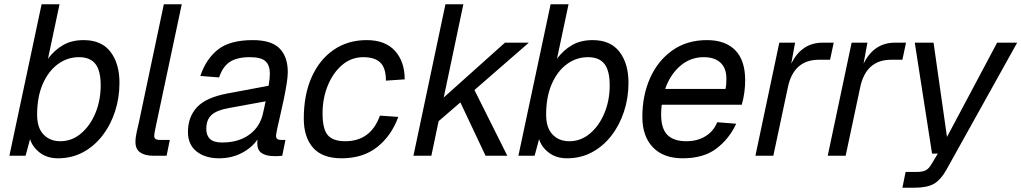

<svg xmlns="http://www.w3.org/2000/svg" viewBox="-20 -730 4788 900"><path d="M252 12Q201 12 166.5 -14.5Q132 -41 121 -78L100 0H24L175 -710H259L205 -455Q235 -495 275.5 -518.5Q316 -542 372 -542Q456 -542 498 -487Q540 -432 540 -342Q540 -271 519 -207Q498 -143 459.5 -93.5Q421 -44 368.5 -16Q316 12 252 12ZM263 -68Q317 -68 360 -104.5Q403 -141 427.5 -200.5Q452 -260 452 -330Q452 -398 427.5 -430Q403 -462 350 -462Q296 -462 251.5 -429.5Q207 -397 180.5 -336.5Q154 -276 154 -192Q154 -131 184 -99.5Q214 -68 263 -68Z M699 0Q659 0 637 -15.5Q615 -31 615 -64Q615 -87 621 -112Q627 -137 631 -156L748 -710H832L713 -150Q709 -131 706 -116Q703 -101 703 -92Q703 -74 729 -74H776L761 0Z M1186 -58Q1186 -67 1187 -76Q1160 -37 1112.5 -12.5Q1065 12 1007 12Q942 12 901.5 -20Q861 -52 861 -112Q861 -181 903 -227Q945 -273 1047 -292L1239 -328Q1242 -344 1243.5 -359Q1245 -374 1245 -384Q1245 -424 1224.5 -443Q1204 -462 1151 -462Q1091 -462 1057.5 -440Q1024 -418 1007 -367L919 -374Q946 -454 1002 -498Q1058 -542 1165 -542Q1252 -542 1290.5 -503Q1329 -464 1329 -392Q1329 -370 1323.5 -336Q1318 -302 1310 -263.5Q1302 -225 1293.5 -189Q1285 -153 1279.5 -127Q1274 -101 1274 -93Q1274 -74 1297 -74H1318L1303 0Q1289 2 1269 2Q1228 2 1207 -12Q1186 -26 1186 -58ZM947 -126Q947 -95 964.5 -78.5Q982 -62 1021 -62Q1099 -62 1149.5 -99.5Q1200 -137 1213 -200Q1215 -210 1218.5 -224.5Q1222 -239 1225 -255L1055 -224Q997 -214 972 -191.5Q947 -169 947 -126Z M1581 12Q1491 12 1447.5 -37.5Q1404 -87 1404 -174Q1404 -285 1440.5 -367.5Q1477 -450 1543.5 -496Q1610 -542 1699 -542Q1786 -542 1831.5 -491.5Q1877 -441 1877 -358L1789 -352Q1789 -411 1763 -436.5Q1737 -462 1683 -462Q1627 -462 1584 -425.5Q1541 -389 1516.5 -329Q1492 -269 1492 -198Q1492 -125 1516.5 -96.5Q1541 -68 1598 -68Q1718 -68 1761 -188L1847 -182Q1815 -94 1748.5 -41Q1682 12 1581 12Z M1918 0 2068 -710H2152L2060 -273L2347 -530H2459L2204 -308L2358 0H2256L2138 -250L2036 -162L2002 0Z M2638 12Q2587 12 2552.5 -14.5Q2518 -41 2507 -78L2486 0H2410L2561 -710H2645L2591 -455Q2621 -495 2661.5 -518.5Q2702 -542 2758 -542Q2842 -542 2884 -487Q2926 -432 2926 -342Q2926 -271 2905 -207Q2884 -143 2845.5 -93.5Q2807 -44 2754.5 -16Q2702 12 2638 12ZM2649 -68Q2703 -68 2746 -104.5Q2789 -141 2813.5 -200.5Q2838 -260 2838 -330Q2838 -398 2813.5 -430Q2789 -462 2736 -462Q2682 -462 2637.5 -429.5Q2593 -397 2566.5 -336.5Q2540 -276 2540 -192Q2540 -131 2570 -99.5Q2600 -68 2649 -68Z M3180 12Q3090 12 3040.5 -39.5Q2991 -91 2991 -182Q2991 -283 3027.5 -364.5Q3064 -446 3132 -494Q3200 -542 3294 -542Q3380 -542 3426.5 -494.5Q3473 -447 3473 -354Q3473 -295 3457 -239H3082Q3079 -217 3079 -194Q3079 -127 3108.5 -97.5Q3138 -68 3197 -68Q3249 -68 3287 -91.5Q3325 -115 3342 -157L3431 -150Q3398 -79 3338 -33.5Q3278 12 3180 12ZM3279 -462Q3216 -462 3168.5 -421Q3121 -380 3098 -313H3381Q3383 -322 3384 -333Q3385 -344 3385 -361Q3385 -411 3357 -436.5Q3329 -462 3279 -462Z M3521 0 3633 -530H3707L3689 -432Q3738 -530 3836 -530H3888L3871 -450H3819Q3700 -450 3673 -320L3605 0Z M3860 0 3972 -530H4046L4028 -432Q4077 -530 4175 -530H4227L4210 -450H4158Q4039 -450 4012 -320L3944 0Z M4210 150 4225 76H4276Q4303 76 4318 69Q4333 62 4346 40L4376 -10H4349L4268 -530H4356L4419 -88L4654 -530H4748L4415 68Q4389 114 4357 132Q4325 150 4265 150Z"/></svg>

Font: Geist Regular
Style: Italic
Weight: 400
Italic angle: -12°
Designer: Basement.studio, Andrés Briganti, Mateo Zaragoza
Foundry: Basement.studio, Vercel, Andrés Briganti, Guido Ferreyra, Mateo Zaragoza
Version: Version 1.500; ttfautohint (v1.8.4.7-5d5b)